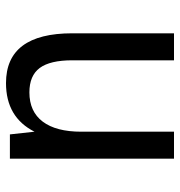

<svg xmlns="http://www.w3.org/2000/svg" viewBox="0 -600 600 640"><g transform="rotate(-90 300.0 -280.0)"><path d="M91 -547H172L181 -465Q229 -560 343 -560Q509 -560 509 -339V0H419V-339Q419 -413 393.5 -447.5Q368 -482 312 -482Q248 -482 214.5 -437.5Q181 -393 181 -309V0H91Z"/></g></svg>

Font: PlemolJP35 Console
Style: Regular
Weight: 400
Version: v2.0.3; ttfautohint (v1.8.4.7-5d5b-dirty) -l 6 -r 45 -G 200 